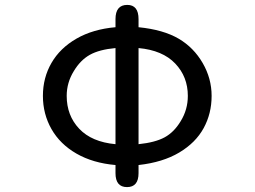

<svg xmlns="http://www.w3.org/2000/svg" viewBox="-20 -742 1040 783"><path d="M709 -584Q770 -548 806.5 -485Q843 -422 843 -351Q843 -279 810.5 -219.5Q778 -160 711 -120Q644 -80 545 -69V-36Q545 21 498 21Q451 21 451 -36V-69Q359 -77 292 -115.5Q225 -154 190 -215.5Q155 -277 155 -351Q155 -425 190 -485.5Q225 -546 292 -584.5Q359 -623 451 -631V-664Q451 -722 499 -722Q545 -722 545 -664V-631Q646 -621 709 -584ZM451 -154V-546Q385 -540 346.5 -518.5Q308 -497 281 -452Q252 -405 252 -351Q252 -271 303 -217Q354 -163 451 -154ZM717 -248Q746 -295 746 -351Q746 -429 694.5 -483Q643 -537 545 -546V-154Q613 -161 651.5 -182Q690 -203 717 -248Z"/></svg>

Font: 寒蝉全圆体
Style: Regular
Weight: 400
Designer: Warren2060
      Designed by Motoya company      

      [Varela Round]
      Joe Prince(Latin component); Avraham Cornf
Foundry: ChillType
Version: Version 3.200